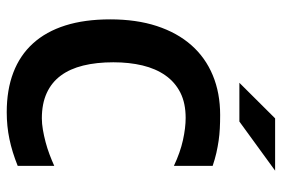

<svg xmlns="http://www.w3.org/2000/svg" viewBox="-158 -698 865 590"><g transform="rotate(90 275.0 -403.5)"><path d="M490.2 -24.9Q447.8 -7.8 408 0.5Q368.2 8.8 325.2 8.8Q256.3 8.8 203.4 -11.5Q150.4 -31.7 114 -71.8Q77.6 -111.8 58.8 -171.1Q40 -230.5 40 -309.1Q40 -389.6 60.5 -452.4Q81.1 -515.1 119.1 -558.3Q157.2 -601.6 211.7 -624.3Q266.1 -647 334 -647Q356 -647 375.2 -646Q394.5 -645 413.1 -642.3Q431.6 -639.6 450.7 -635.3Q469.7 -630.9 490.2 -624V-504.9Q448.7 -524.4 411.1 -532.7Q373.5 -541 342.8 -541Q297.4 -541 265.1 -524.7Q232.9 -508.3 212.2 -478.8Q191.4 -449.2 181.6 -408.4Q171.9 -367.7 171.9 -318.8Q171.9 -267.1 181.9 -226.3Q191.9 -185.5 212.9 -157.2Q233.9 -128.9 266.6 -114Q299.3 -99.1 344.2 -99.1Q360.4 -99.1 379.2 -102.3Q397.9 -105.5 417.2 -110.6Q436.5 -115.7 455.3 -122.8Q474.1 -129.9 490.2 -137.2ZM354 -706.1H234.9L344.2 -815.9H504.9ZM20 -638.2Z"/></g></svg>

Font: Code New Roman
Style: Bold
Weight: 700
Monospace: yes
Designer: Sam Radian
Foundry: Code New Roman
Version: Version 1.508 October 19, 2014